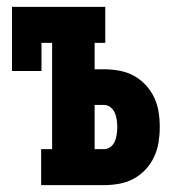

<svg xmlns="http://www.w3.org/2000/svg" viewBox="-20 -540 540 560"><path d="M100 0V-105H132V-415H101V-333H15V-520H287V-415H256V-338H283Q305 -338 327.5 -334Q350 -330 369.5 -319.5Q389 -309 404.5 -292.5Q420 -276 429.5 -256Q439 -236 442.5 -214Q446 -192 446 -169Q446 -147 442.5 -125Q439 -103 429.5 -82.5Q420 -62 404.5 -45.5Q389 -29 369.5 -18.5Q350 -8 327.5 -4Q305 0 283 0ZM283 -105Q294 -105 302.5 -111.5Q311 -118 315 -128Q319 -138 320.5 -148.5Q322 -159 322 -169Q322 -180 320.5 -190.5Q319 -201 315 -210.5Q311 -220 302.5 -227Q294 -234 283 -234H256V-105Z"/></svg>

Font: Iosevka Curly Slab Extrabold
Style: Regular
Weight: 800
Monospace: yes
Designer: Belleve Invis
Foundry: Belleve Invis
Version: Version 22.1.2; ttfautohint (v1.8.4)